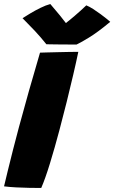

<svg xmlns="http://www.w3.org/2000/svg" viewBox="-43 -918 566 950"><path d="M161 12Q136 12 103.2 11.5Q70.5 11 37.2 9.2Q4 7.5 -23 4Q-16 -26 -4.2 -74.2Q7.5 -122.5 22 -179.2Q36.5 -236 51 -290Q74 -375.5 100.2 -468.2Q126.5 -561 155 -657.5Q165.5 -658 189 -658.5Q212.5 -659 241.8 -659.8Q271 -660.5 298.5 -661Q326 -661.5 344.5 -661.5Q334.5 -613 319.5 -548.8Q304.5 -484.5 287 -413.8Q269.5 -343 251 -274Q227.5 -185.5 204 -109Q180.5 -32.5 161 12ZM384 -891.5Q399 -885.5 417.8 -873.5Q436.5 -861.5 454.8 -848Q473 -834.5 486.2 -823.8Q499.5 -813 502.5 -810Q440 -758 396.2 -731.5Q352.5 -705 335.5 -697.5Q323.5 -697.5 295.2 -697.8Q267 -698 236.5 -698.2Q206 -698.5 186.5 -699Q158.5 -734 129.8 -764.8Q101 -795.5 68.5 -828Q82.5 -837 106.5 -851.5Q130.5 -866 157.5 -879.2Q184.5 -892.5 206 -898Q232.5 -867.5 253 -842.2Q273.5 -817 283 -804Q296.5 -814 327 -840Q357.5 -866 384 -891.5Z"/></svg>

Font: Grandstander Black
Style: Italic
Weight: 900
Italic angle: -15°
Designer: Tyler Finck
Foundry: Etcetera Type Co
Version: Version 1.200; ttfautohint (v1.8.3)